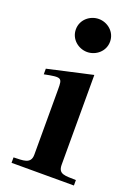

<svg xmlns="http://www.w3.org/2000/svg" viewBox="-147 -834 647 897"><g transform="rotate(20 176.5 -385.5)"><path d="M30 -440C115 -457 117 -454 117 -397V-72C117 -24 75 -29 30 -27V0H340V-27C285 -29 253 -24 253 -72V-518L30 -468ZM99 -689C99 -738 141 -771 184 -771C227 -771 269 -738 269 -689C269 -640 227 -607 184 -607C141 -607 99 -640 99 -689Z"/></g></svg>

Font: Ortica Linear
Style: Bold
Weight: 700
Designer: Benedetta Bovani
Foundry: Collletttivo
Version: Version 2.000;Glyphs 3.1.2 (3151)